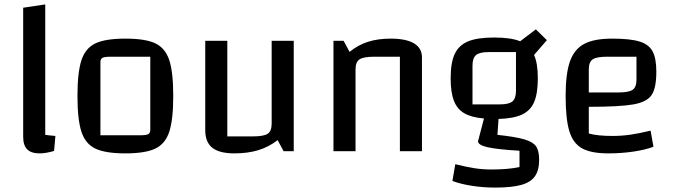

<svg xmlns="http://www.w3.org/2000/svg" viewBox="-20 -685 3064 870"><path d="M231 -69 225 -1Q188 10 159 10Q121 10 103 -8.5Q85 -27 85 -65V-650L185 -665V-74Q205 -71 231 -69Z M331 -250Q331 -357 349 -412Q367 -467 412.5 -488.5Q458 -510 548 -510Q639 -510 684 -488.5Q729 -467 747 -412.5Q765 -358 765 -250Q765 -143 747 -88Q729 -33 683.5 -11.5Q638 10 548 10Q458 10 412.5 -11.5Q367 -33 349 -88Q331 -143 331 -250ZM613 -72Q642 -72 651.5 -77Q661 -82 661 -97V-428H483Q454 -428 444.5 -423Q435 -418 435 -403V-72Z M1311 0H1265L1238 -50Q1198 -19 1150.5 -4.5Q1103 10 1042 10Q974 10 942 -15.5Q910 -41 910 -95V-500H1010V-67H1126Q1175 -67 1193 -79Q1211 -91 1211 -125V-500H1311Z M1491 -500H1537L1564 -450Q1602 -481 1647 -495.5Q1692 -510 1750 -510Q1820 -510 1856 -488.5Q1892 -467 1892 -425V0H1792V-428H1676Q1627 -428 1609 -416Q1591 -404 1591 -370V0H1491Z M2423 39Q2423 86 2404 113.5Q2385 141 2341.5 153Q2298 165 2224 165Q2170 165 2118.5 157Q2067 149 2030 135L2043 59Q2095 72 2131.5 77.5Q2168 83 2206 83Q2283 83 2334 72V-2Q2232 -8 2189 -18Q2146 -28 2146 -45L2173 -148Q2116 -153 2083.5 -172Q2051 -191 2036.5 -229Q2022 -267 2022 -330Q2022 -401 2040.5 -440.5Q2059 -480 2101 -497.5Q2143 -515 2219 -515Q2296 -515 2337 -498L2408 -552L2458 -503L2400 -436Q2417 -398 2417 -330Q2417 -262 2400.5 -223Q2384 -184 2345.5 -166Q2307 -148 2239 -146L2234 -74Q2317 -65 2356 -53.5Q2395 -42 2409 -22Q2423 -2 2423 39ZM2121 -212H2245Q2286 -212 2302 -225.5Q2318 -239 2318 -274V-449H2194Q2153 -449 2137 -435.5Q2121 -422 2121 -387Z M2928 -93 2941 -20Q2904 -6 2849.5 2Q2795 10 2737 10Q2659 10 2618 -12.5Q2577 -35 2560 -90Q2543 -145 2543 -250Q2543 -351 2562.5 -406.5Q2582 -462 2627 -486Q2672 -510 2754 -510Q2835 -510 2877.5 -497Q2920 -484 2937 -452.5Q2954 -421 2954 -360Q2954 -287 2933 -255Q2912 -223 2850.5 -212Q2789 -201 2648 -201V-80Q2688 -69 2755 -69Q2796 -69 2835 -74.5Q2874 -80 2928 -93ZM2648 -370V-266H2780Q2829 -266 2846.5 -278Q2864 -290 2864 -324V-428H2731Q2683 -428 2665.5 -416Q2648 -404 2648 -370Z"/></svg>

Font: Changa
Style: Regular
Weight: 400
Designer: Eduardo Rodriguez Tunni
Foundry: Eduardo Rodriguez Tunni
Version: Version 2.002; ttfautohint (v1.5.10-5e6f)